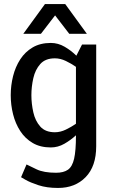

<svg xmlns="http://www.w3.org/2000/svg" viewBox="-20 -720 556 948"><path d="M251 -432Q204 -432 179 -404Q154 -376 144.5 -334Q135 -292 135 -250Q135 -208 144.5 -165.5Q154 -123 179 -95Q204 -67 251 -67Q278 -67 305 -80Q332 -93 355 -109V-390Q332 -406 305 -419Q278 -432 251 -432ZM111 92Q125 99 160.5 116Q196 133 257 133Q294 133 315.5 118Q337 103 346 63.5Q355 24 355 -50V-52Q329 -28 297.5 -10Q266 8 231 8Q179 8 141.5 -14Q104 -36 80 -73Q56 -110 44.5 -156Q33 -202 33 -250Q33 -298 44.5 -344Q56 -390 80 -427Q104 -464 141.5 -486Q179 -508 231 -508Q267 -508 299.5 -489Q332 -470 357 -445L385 -500H455V2Q455 101 403 154.5Q351 208 267 208H266Q211 208 170 194.5Q129 181 106.5 168Q84 155 84 155ZM95 -553 202 -700H302L409 -553H322L252 -644L182 -553Z"/></svg>

Font: Epunda Sans Medium
Style: Regular
Weight: 500
Designer: Simon Atzbach
Foundry: typofactur
Version: Version 2.204; ttfautohint (v1.8.4.7-5d5b)